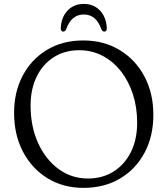

<svg xmlns="http://www.w3.org/2000/svg" viewBox="-20 -916 832 954"><path d="M393.5 -715Q496 -715 574.8 -667.2Q653.5 -619.5 697.8 -536Q742 -452.5 742 -345.5Q742 -239 698.2 -157Q654.5 -75 576.2 -28.8Q498 17.5 395 17.5Q293.5 17.5 215.8 -30.5Q138 -78.5 94 -162.5Q50 -246.5 50 -355Q50 -459.5 93.2 -540.8Q136.5 -622 213.8 -668.5Q291 -715 393.5 -715ZM661.5 -306.5Q661.5 -383.5 640 -449Q618.5 -514.5 579.8 -563.2Q541 -612 488.5 -639.2Q436 -666.5 373.5 -666.5Q301.5 -666.5 247 -631.8Q192.5 -597 162.2 -535Q132 -473 132 -392Q132 -287.5 169.2 -205.5Q206.5 -123.5 271 -76.2Q335.5 -29 417 -29Q489.5 -29 544.5 -63.8Q599.5 -98.5 630.5 -160.8Q661.5 -223 661.5 -306.5ZM396.5 -844Q334.5 -844 309 -771Q303 -759 295 -759Q281 -759 282 -777.5Q284.5 -830.5 315.8 -863.5Q347 -896.5 396.5 -896.5Q445.5 -896.5 476.8 -863.5Q508 -830.5 510.5 -777.5Q511.5 -759 498 -759Q489.5 -759 483.5 -771Q458 -844 396.5 -844Z"/></svg>

Font: Fraunces 9pt S100 Light
Style: Regular
Weight: 300
Version: Version 1.000; ttfautohint (v1.8.3)